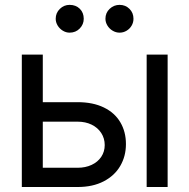

<svg xmlns="http://www.w3.org/2000/svg" viewBox="-20 -749 758 769"><path d="M484.4 -171.9Q484.4 -123.5 461.7 -84.5Q439 -45.4 395.3 -22.7Q351.6 0 291 0H67.4V-530.3H151.4V-339.8H291Q352.1 -339.8 395.8 -318.6Q439.5 -297.4 461.9 -259.3Q484.4 -221.2 484.4 -171.9ZM291 -77.1Q322.3 -77.1 346.9 -88.6Q371.6 -100.1 385.5 -120.8Q399.4 -141.6 399.4 -168Q399.4 -194.8 385.5 -216.3Q371.6 -237.8 346.9 -249.8Q322.3 -261.7 291 -261.7H151.4V-77.1ZM567.4 -530.3H651.4V0H567.4ZM203.1 -673.8Q203.1 -697.3 219.7 -713.4Q236.3 -729.5 258.8 -729.5Q283.7 -729.5 299.6 -713.9Q315.4 -698.2 315.4 -673.8Q315.4 -651.4 299.3 -634.8Q283.2 -618.2 258.8 -618.2Q244.6 -618.2 231.7 -626Q218.8 -633.8 210.9 -646.7Q203.1 -659.7 203.1 -673.8ZM402.3 -673.8Q402.3 -697.8 419.2 -713.6Q436 -729.5 459 -729.5Q482.4 -729.5 498.5 -713.6Q514.6 -697.8 514.6 -673.8Q514.6 -659.2 507.3 -646.5Q500 -633.8 487.1 -626Q474.1 -618.2 459 -618.2Q444.3 -618.2 431.2 -626Q418 -633.8 410.2 -646.7Q402.3 -659.7 402.3 -673.8Z"/></svg>

Font: Pretendard
Style: Regular
Weight: 400
Designer: Base glyphs from Inter by Rasmus Andersson; Hangeul glyphs from Noto Sans CJK(Source Han Sans) by Jang Soo-young and Kan
Foundry: Kil Hyung-jin
Version: Version 1.309